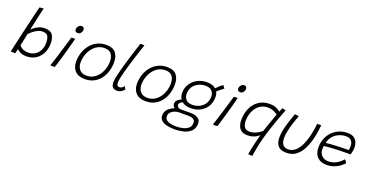

<svg xmlns="http://www.w3.org/2000/svg" viewBox="-38 -1580 5148 2694"><g transform="rotate(20 2536.0 -233.0)"><path d="M45.5 9.5Q49 -8 58.2 -50Q67.5 -92 80.5 -150Q93.5 -208 108.8 -274.5Q124 -341 139.8 -408.2Q155.5 -475.5 170 -535.8Q184.5 -596 195.5 -641.8Q206.5 -687.5 213 -710.5Q220 -711.5 238.5 -713.2Q257 -715 273.5 -716.5Q264 -677 251.2 -620.8Q238.5 -564.5 224.5 -500.8Q210.5 -437 197.5 -374.5Q205.5 -383.5 232 -404.5Q258.5 -425.5 297.8 -443.2Q337 -461 384.5 -461Q470 -461 502.2 -414.5Q534.5 -368 534.5 -281Q534.5 -230 518 -180.8Q501.5 -131.5 468.8 -91Q436 -50.5 387 -26.5Q338 -2.5 273.5 -2.5Q212.5 -2.5 177 -22.5Q141.5 -42.5 129.5 -56.5Q125.5 -42 120.8 -21.8Q116 -1.5 114 9.5Q103 10 80.2 10.2Q57.5 10.5 45.5 9.5ZM144.5 -119.5Q150 -111 166.2 -96.8Q182.5 -82.5 210.2 -71.2Q238 -60 278.5 -60Q338 -60 381.2 -88.5Q424.5 -117 448 -164.8Q471.5 -212.5 471.5 -271Q471.5 -338 451.5 -372.5Q431.5 -407 368.5 -407Q331.5 -407 295.8 -388.5Q260 -370 230.2 -345Q200.5 -320 182 -301Q180.5 -293 175.2 -267Q170 -241 163.5 -209.5Q157 -178 151.5 -152.2Q146 -126.5 144.5 -119.5Z M837.5 -554.5Q816.5 -554.5 805.8 -565.8Q795 -577 795 -593Q795 -622.5 814.2 -644.8Q833.5 -667 863.5 -667Q881 -667 890.8 -655.5Q900.5 -644 900.5 -627Q900.5 -598.5 882.8 -576.5Q865 -554.5 837.5 -554.5ZM700.5 1Q693 2 684 2.5Q675 3 666.5 3Q656 3 647.8 2.2Q639.5 1.5 633.5 0.5Q638 -10.5 648.2 -41.5Q658.5 -72.5 672.2 -116.5Q686 -160.5 701 -210.2Q716 -260 730.8 -308.8Q745.5 -357.5 757.5 -398.2Q769.5 -439 777 -464.5Q786 -465.5 805.5 -466.8Q825 -468 834 -468Q831.5 -456.5 825.5 -432.5Q819.5 -408.5 811.5 -378.5Q799 -331.5 782.8 -273.5Q766.5 -215.5 750.2 -159.2Q734 -103 720.5 -59.8Q707 -16.5 700.5 1Z M1153.5 18Q1053 18 1004.2 -35Q955.5 -88 955.5 -172Q955.5 -246 978 -312Q1000.5 -378 1042.8 -428.8Q1085 -479.5 1144.5 -508.5Q1204 -537.5 1278.5 -537.5Q1372 -537.5 1416 -485.8Q1460 -434 1460 -343Q1460 -270 1439.5 -204.8Q1419 -139.5 1379.5 -89.5Q1340 -39.5 1283 -10.8Q1226 18 1153.5 18ZM1159 -35.5Q1215 -35.5 1259.8 -60.8Q1304.5 -86 1336.2 -129Q1368 -172 1385 -226Q1402 -280 1402 -337Q1402 -405 1369.8 -445.8Q1337.5 -486.5 1268 -486.5Q1210.5 -486.5 1164.5 -460.5Q1118.5 -434.5 1085.8 -390.8Q1053 -347 1035.8 -292.8Q1018.5 -238.5 1018.5 -182Q1018.5 -118 1053.8 -76.8Q1089 -35.5 1159 -35.5Z M1738.5 -38Q1723.5 -20.5 1697.8 -2Q1672 16.5 1634.5 16.5Q1586 16.5 1565.8 -8.2Q1545.5 -33 1545.5 -76Q1545.5 -104.5 1554.8 -152.5Q1564 -200.5 1579.5 -260.2Q1595 -320 1614 -384.5Q1633 -449 1652.5 -511Q1672 -573 1689.2 -625.8Q1706.5 -678.5 1718 -714.5Q1733.5 -716 1745 -716Q1762 -716 1778.5 -713Q1767 -679.5 1750 -628Q1733 -576.5 1713.5 -515.2Q1694 -454 1675 -390.8Q1656 -327.5 1640.5 -269.5Q1625 -211.5 1615.5 -166.5Q1606 -121.5 1606 -97.5Q1606 -72.5 1615 -57Q1624 -41.5 1647 -41.5Q1669 -41.5 1685.8 -53Q1702.5 -64.5 1716 -82.5Q1718.5 -79 1723.5 -69.5Q1728.5 -60 1733 -50.5Q1737.5 -41 1738.5 -38Z M2062 18Q1961.5 18 1912.8 -35Q1864 -88 1864 -172Q1864 -246 1886.5 -312Q1909 -378 1951.2 -428.8Q1993.5 -479.5 2053 -508.5Q2112.5 -537.5 2187 -537.5Q2280.5 -537.5 2324.5 -485.8Q2368.5 -434 2368.5 -343Q2368.5 -270 2348 -204.8Q2327.5 -139.5 2288 -89.5Q2248.5 -39.5 2191.5 -10.8Q2134.5 18 2062 18ZM2067.5 -35.5Q2123.5 -35.5 2168.2 -60.8Q2213 -86 2244.8 -129Q2276.5 -172 2293.5 -226Q2310.5 -280 2310.5 -337Q2310.5 -405 2278.2 -445.8Q2246 -486.5 2176.5 -486.5Q2119 -486.5 2073 -460.5Q2027 -434.5 1994.2 -390.8Q1961.5 -347 1944.2 -292.8Q1927 -238.5 1927 -182Q1927 -118 1962.2 -76.8Q1997.5 -35.5 2067.5 -35.5Z M2572 249.5Q2507 249.5 2456.5 236.2Q2406 223 2377.2 195Q2348.5 167 2348.5 123Q2348.5 67 2386.5 28.5Q2424.5 -10 2478.5 -28.5Q2463 -40 2455.5 -55.5Q2448 -71 2447.5 -86.5Q2447.5 -119.5 2471.8 -143.2Q2496 -167 2529 -176.5Q2515.5 -197.5 2509.5 -221.5Q2503.5 -245.5 2503.5 -270Q2503.5 -345 2541.5 -403.2Q2579.5 -461.5 2642.8 -494.8Q2706 -528 2782.5 -528Q2869 -528 2916.5 -486.5Q2938.5 -510.5 2964.2 -533.2Q2990 -556 3009 -570Q3013 -562 3024.2 -547.5Q3035.5 -533 3041 -526.5Q3034 -522 3017.2 -509Q3000.5 -496 2981 -480Q2961.5 -464 2945.5 -450.5Q2964 -416.5 2964 -371Q2964 -292 2928.2 -232.5Q2892.5 -173 2830.5 -140Q2768.5 -107 2690.5 -107Q2644.5 -107 2611.8 -117.5Q2579 -128 2557 -146Q2533.5 -137 2520 -123Q2506.5 -109 2506.5 -92.5Q2506.5 -73.5 2522.8 -58.8Q2539 -44 2571 -44Q2602 -44 2639.5 -44.2Q2677 -44.5 2709 -44.5Q2779 -44.5 2820.5 -18.5Q2862 7.5 2862 59Q2862 129.5 2822.5 171.2Q2783 213 2717.2 231.2Q2651.5 249.5 2572 249.5ZM2690 -159Q2752.5 -159 2801.2 -184Q2850 -209 2877.8 -254Q2905.5 -299 2905.5 -358.5Q2905.5 -409 2874.8 -441.8Q2844 -474.5 2783 -474.5Q2722.5 -474.5 2673.5 -450.2Q2624.5 -426 2596 -381.8Q2567.5 -337.5 2567.5 -277.5Q2567.5 -226.5 2598.8 -192.8Q2630 -159 2690 -159ZM2583 204Q2637 204 2686.2 191.8Q2735.5 179.5 2766.8 151Q2798 122.5 2798 73.5Q2798 45 2782.5 30Q2767 15 2743.2 9.5Q2719.5 4 2695.5 4H2558Q2524.5 4 2491.2 16.8Q2458 29.5 2435.8 53.8Q2413.5 78 2413.5 112.5Q2413.5 146 2436.5 166Q2459.5 186 2497.8 195Q2536 204 2583 204Z M3264.5 -554.5Q3243.5 -554.5 3232.8 -565.8Q3222 -577 3222 -593Q3222 -622.5 3241.2 -644.8Q3260.5 -667 3290.5 -667Q3308 -667 3317.8 -655.5Q3327.5 -644 3327.5 -627Q3327.5 -598.5 3309.8 -576.5Q3292 -554.5 3264.5 -554.5ZM3127.5 1Q3120 2 3111 2.5Q3102 3 3093.5 3Q3083 3 3074.8 2.2Q3066.5 1.5 3060.5 0.5Q3065 -10.5 3075.2 -41.5Q3085.5 -72.5 3099.2 -116.5Q3113 -160.5 3128 -210.2Q3143 -260 3157.8 -308.8Q3172.5 -357.5 3184.5 -398.2Q3196.5 -439 3204 -464.5Q3213 -465.5 3232.5 -466.8Q3252 -468 3261 -468Q3258.5 -456.5 3252.5 -432.5Q3246.5 -408.5 3238.5 -378.5Q3226 -331.5 3209.8 -273.5Q3193.5 -215.5 3177.2 -159.2Q3161 -103 3147.5 -59.8Q3134 -16.5 3127.5 1Z M3730.5 227Q3717.5 227 3699.8 225.8Q3682 224.5 3668.5 223Q3674 185.5 3685.2 132.8Q3696.5 80 3710.5 22.5Q3724.5 -35 3738.5 -87Q3727 -75 3703 -59.5Q3679 -44 3644.5 -32.8Q3610 -21.5 3567 -21.5Q3485 -21.5 3449 -69Q3413 -116.5 3413 -193Q3413 -292 3448.8 -371.2Q3484.5 -450.5 3551.8 -496.8Q3619 -543 3714.5 -543Q3775.5 -543 3816.8 -523.2Q3858 -503.5 3875 -486Q3877 -492.5 3882 -505Q3887 -517.5 3892 -529.2Q3897 -541 3899.5 -545.5Q3910.5 -544.5 3927 -541Q3943.5 -537.5 3952.5 -534Q3922.5 -460.5 3892.2 -377Q3862 -293.5 3834.8 -209.8Q3807.5 -126 3787.5 -52Q3765 33.5 3751 109.5Q3737 185.5 3730.5 227ZM3578 -79.5Q3617.5 -79.5 3654 -93.8Q3690.5 -108 3717.5 -126.2Q3744.5 -144.5 3756.5 -156.5Q3761 -170.5 3770.2 -198.2Q3779.5 -226 3791.5 -260.2Q3803.5 -294.5 3815.5 -328.8Q3827.5 -363 3837.8 -391.2Q3848 -419.5 3854 -434Q3849 -438.5 3829.5 -451.5Q3810 -464.5 3778.5 -475.8Q3747 -487 3706.5 -487Q3635 -487 3583.2 -448.2Q3531.5 -409.5 3503.5 -345.2Q3475.5 -281 3475.5 -204.5Q3475.5 -150.5 3498.2 -115Q3521 -79.5 3578 -79.5Z M4432.5 -507Q4444 -509.5 4462.5 -509.5Q4470.5 -509.5 4479.8 -509.2Q4489 -509 4493.5 -508.5Q4488 -454 4479.2 -397Q4470.5 -340 4456 -285.5Q4433.5 -202 4396.8 -132.2Q4360 -62.5 4303.2 -20.2Q4246.5 22 4164 22Q4102.5 22 4066.2 0Q4030 -22 4014.5 -61Q3999 -100 3999 -151.5Q3999 -204 4012.5 -265.5Q4026 -327 4047.2 -393.5Q4068.5 -460 4092.5 -527Q4098.5 -526.5 4106.8 -526Q4115 -525.5 4122 -525Q4130.5 -524 4138.8 -522.5Q4147 -521 4153 -519Q4130.5 -459.5 4110 -396Q4089.5 -332.5 4076.8 -272.8Q4064 -213 4064 -164.5Q4064 -95.5 4091.8 -63.5Q4119.5 -31.5 4171.5 -31.5Q4243 -31.5 4301 -96.8Q4359 -162 4395.5 -298Q4408 -343.5 4417.2 -395.8Q4426.5 -448 4432.5 -507Z M5003 -126Q4991.5 -114 4970 -94.8Q4948.5 -75.5 4917 -56.2Q4885.5 -37 4843.8 -24Q4802 -11 4751 -11Q4663 -11 4612.8 -61Q4562.5 -111 4562.5 -206Q4562.5 -278.5 4587 -338.8Q4611.5 -399 4655.2 -442.8Q4699 -486.5 4756.8 -510.5Q4814.5 -534.5 4881.5 -534.5Q4959.5 -534.5 4999 -490.5Q5038.5 -446.5 5038.5 -372.5Q5038.5 -346.5 5033.8 -320.5Q5029 -294.5 5020.5 -265Q5015 -265 4985 -264.8Q4955 -264.5 4915.2 -264Q4875.5 -263.5 4841 -262.5Q4806 -261.5 4763.8 -259Q4721.5 -256.5 4684 -253.5Q4646.5 -250.5 4627 -248Q4622 -226.5 4622 -194Q4622 -141.5 4659.2 -103.8Q4696.5 -66 4759.5 -66Q4805 -66 4842.2 -80.8Q4879.5 -95.5 4906.8 -115.5Q4934 -135.5 4950.2 -152.5Q4966.5 -169.5 4970.5 -173.5Q4976 -168 4988.2 -152.2Q5000.5 -136.5 5003 -126ZM4637 -297Q4661 -301 4721.5 -305.2Q4782 -309.5 4854 -311.5Q4882 -312 4908.5 -312.5Q4935 -313 4953.2 -313.2Q4971.5 -313.5 4974.5 -313.5Q4982 -339.5 4982 -375Q4981.5 -402.5 4971.5 -427Q4961.5 -451.5 4937.8 -467Q4914 -482.5 4873 -482.5Q4822 -482.5 4772 -461.2Q4722 -440 4685 -398.8Q4648 -357.5 4637 -297Z"/></g></svg>

Font: Grandstander ExtraLight
Style: Italic
Weight: 200
Italic angle: -15°
Designer: Tyler Finck
Foundry: Etcetera Type Co
Version: Version 1.200; ttfautohint (v1.8.3)